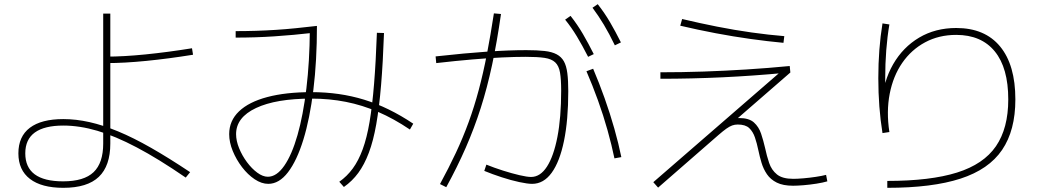

<svg xmlns="http://www.w3.org/2000/svg" viewBox="-20 -866 5040 919"><path d="M283 33Q179 33 123.5 -9.5Q68 -52 68 -132Q68 -213 123 -254.5Q178 -296 283 -296Q344 -296 408.5 -281.5Q473 -267 545.5 -237Q618 -207 703 -158.5Q788 -110 890 -42L869 -16Q738 -106 634.5 -160.5Q531 -215 446 -240Q361 -265 283 -265Q193 -265 147 -232Q101 -199 101 -132Q101 2 282 2Q382 2 428 -42Q474 -86 474 -179V-801H508V-179Q508 -72 453 -19.5Q398 33 283 33ZM490 -595Q571 -595 676 -605.5Q781 -616 899 -635L904 -604Q786 -585 680 -574.5Q574 -564 491 -564Z M1264 14Q1232 14 1199 -8Q1166 -30 1138.5 -66Q1111 -102 1094 -143.5Q1077 -185 1077 -224Q1077 -288 1124 -333Q1171 -378 1259.5 -401.5Q1348 -425 1471 -425Q1605 -425 1722.5 -389Q1840 -353 1958 -274L1942 -246Q1865 -298 1789.5 -330.5Q1714 -363 1635.5 -378.5Q1557 -394 1471 -394Q1301 -394 1205.5 -349Q1110 -304 1110 -224Q1110 -192 1124.5 -156.5Q1139 -121 1162 -90Q1185 -59 1211.5 -39.5Q1238 -20 1262 -20Q1304 -20 1340.5 -72.5Q1377 -125 1404 -219.5Q1431 -314 1446.5 -442.5Q1462 -571 1463 -722L1480 -709Q1384 -698 1293 -692Q1202 -686 1108 -686V-717Q1157 -717 1204.5 -718.5Q1252 -720 1299.5 -723Q1347 -726 1396 -731Q1445 -736 1497 -742Q1497 -575 1480 -436.5Q1463 -298 1432 -197.5Q1401 -97 1358.5 -41.5Q1316 14 1264 14ZM1604 4Q1641 -22 1668.5 -59.5Q1696 -97 1716 -151.5Q1736 -206 1749 -283Q1762 -360 1770.5 -465Q1779 -570 1784 -709L1818 -708Q1813 -566 1804 -458.5Q1795 -351 1781 -271.5Q1767 -192 1745.5 -135Q1724 -78 1695 -38.5Q1666 1 1626 29Z M2795 -594Q2767 -649 2741 -692Q2715 -735 2685 -772L2711 -790Q2744 -748 2770 -703.5Q2796 -659 2822 -607ZM2923 -649Q2896 -705 2870.5 -747.5Q2845 -790 2816 -829L2841 -846Q2874 -804 2900 -759.5Q2926 -715 2952 -663ZM2086 15Q2128 -62 2162 -134.5Q2196 -207 2223 -281Q2250 -355 2271.5 -435.5Q2293 -516 2310.5 -606.5Q2328 -697 2344 -802L2378 -799Q2359 -666 2335.5 -556Q2312 -446 2281 -349Q2250 -252 2209.5 -159.5Q2169 -67 2116 30ZM2921 -108Q2908 -171 2888 -242.5Q2868 -314 2842 -386Q2816 -458 2787 -525L2819 -537Q2848 -469 2874 -396Q2900 -323 2920.5 -250.5Q2941 -178 2954 -114ZM2527 14Q2505 14 2465.5 5.5Q2426 -3 2381.5 -17.5Q2337 -32 2298 -48L2308 -78Q2345 -63 2387.5 -49.5Q2430 -36 2466.5 -27.5Q2503 -19 2522 -19Q2566 -19 2598 -68.5Q2630 -118 2648 -210.5Q2666 -303 2666 -432Q2666 -486 2660.5 -518.5Q2655 -551 2637.5 -567.5Q2620 -584 2586.5 -589Q2553 -594 2496 -594Q2445 -594 2382 -591Q2319 -588 2241.5 -581.5Q2164 -575 2068 -564L2065 -596Q2210 -612 2313.5 -619Q2417 -626 2499 -626Q2551 -626 2586.5 -622Q2622 -618 2644.5 -606Q2667 -594 2679 -572.5Q2691 -551 2695.5 -516Q2700 -481 2700 -430Q2700 -291 2679.5 -191.5Q2659 -92 2620.5 -39Q2582 14 2527 14Z M3130 32 3107 6 3733 -537 3735 -517Q3586 -503 3438.5 -496Q3291 -489 3141 -489V-520Q3245 -520 3347.5 -523.5Q3450 -527 3553 -533.5Q3656 -540 3760 -550L3763 -519L3481 -274L3470 -285Q3480 -294 3491.5 -297.5Q3503 -301 3518 -301Q3565 -301 3588.5 -280Q3612 -259 3623 -226Q3634 -193 3642 -158Q3650 -120 3661.5 -86Q3673 -52 3699 -31Q3725 -10 3777 -10Q3796 -10 3825.5 -12.5Q3855 -15 3885 -19.5Q3915 -24 3934 -29L3940 2Q3920 8 3888.5 13Q3857 18 3826.5 20.5Q3796 23 3776 23Q3728 23 3698 8Q3668 -7 3651 -32Q3634 -57 3625 -87Q3616 -117 3610 -146Q3603 -180 3593.5 -208Q3584 -236 3566 -253Q3548 -270 3511 -270Q3497 -270 3484.5 -265.5Q3472 -261 3456.5 -250Q3441 -239 3418 -219ZM3730 -661Q3655 -668 3572.5 -679.5Q3490 -691 3405.5 -707Q3321 -723 3236 -743L3245 -775Q3329 -755 3412.5 -738.5Q3496 -722 3578 -710.5Q3660 -699 3734 -693Z M4227 0Q4433 0 4560.5 -40Q4688 -80 4747 -166Q4806 -252 4806 -390Q4806 -541 4741.5 -620Q4677 -699 4557 -699Q4474 -699 4408 -663.5Q4342 -628 4298.5 -565Q4255 -502 4238.5 -417Q4222 -332 4237 -234L4204 -229Q4184 -352 4184 -492Q4184 -632 4204 -754L4237 -749Q4217 -631 4217 -491Q4217 -456 4218.5 -421.5Q4220 -387 4222 -352L4200 -369Q4208 -477 4255 -558.5Q4302 -640 4379.5 -686Q4457 -732 4557 -732Q4694 -732 4767 -643.5Q4840 -555 4840 -390Q4840 -242 4776.5 -148.5Q4713 -55 4577.5 -11Q4442 33 4227 33Z"/></svg>

Font: M PLUS 2 Thin ExtraLight
Style: Regular
Weight: 250
Version: Version 1.001